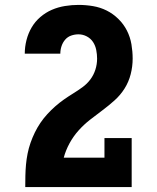

<svg xmlns="http://www.w3.org/2000/svg" viewBox="-20 -763 640 783"><path d="M83 0V-1Q83 -24 83.5 -46.5Q84 -69 86 -91.5Q88 -114 92.5 -136.5Q97 -159 104.5 -180.5Q112 -202 122 -222.5Q132 -243 144.5 -261.5Q157 -280 172.5 -297Q188 -314 205 -329Q222 -344 240.5 -357Q259 -370 278.5 -382Q298 -394 316.5 -407.5Q335 -421 348.5 -439Q362 -457 369 -479Q376 -501 376 -524Q376 -541 372.5 -559Q369 -577 359.5 -591.5Q350 -606 334 -614.5Q318 -623 300 -623Q285 -623 270.5 -618Q256 -613 246 -601.5Q236 -590 231 -575Q226 -560 226 -544H81Q81 -572 88 -599.5Q95 -627 109 -651Q123 -675 144.5 -693.5Q166 -712 191.5 -723Q217 -734 245 -738.5Q273 -743 300 -743Q330 -743 359.5 -738Q389 -733 415 -720Q441 -707 462.5 -686Q484 -665 497.5 -638.5Q511 -612 516 -582.5Q521 -553 521 -524Q521 -492 513 -460.5Q505 -429 488 -402Q471 -375 447 -353.5Q423 -332 397.5 -313Q372 -294 347 -274.5Q322 -255 300.5 -231Q279 -207 263.5 -178.5Q248 -150 240 -120H406V-200H517V0Z"/></svg>

Font: Iosevka Etoile Heavy
Style: Regular
Weight: 900
Designer: Belleve Invis
Foundry: Belleve Invis
Version: Version 22.1.2; ttfautohint (v1.8.4)